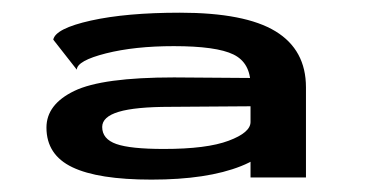

<svg xmlns="http://www.w3.org/2000/svg" viewBox="-20 -702 610 310"><path d="M384.5 -415.5H474V-561Q474 -621.5 424.8 -651.5Q375.5 -681.5 270.5 -681.5Q184 -681.5 126.8 -668.8Q69.5 -656 66 -638L104 -589.5Q104.5 -604 151 -615.8Q197.5 -627.5 260.5 -627.5Q329.5 -627.5 357 -614Q384.5 -600.5 384.5 -564.5V-434.5ZM224.5 -412Q314.5 -412 369.2 -433.8Q424 -455.5 424 -495L384.5 -505Q384.5 -488 349.2 -474.8Q314 -461.5 244.5 -461.5Q190.5 -461.5 167.8 -469.5Q145 -477.5 145 -497Q145 -513.5 171.8 -521.5Q198.5 -529.5 255 -529.5Q320 -530 397 -530.5V-576Q321 -576.5 261 -577Q145 -577 100 -555.2Q55 -533.5 55 -496Q55 -452 96.8 -432Q138.5 -412 224.5 -412Z"/></svg>

Font: Anybody ExtraExpanded SemiBold
Style: Regular
Weight: 600
Width: 8
Version: Version 1.113;gftools[0.9.25]